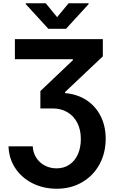

<svg xmlns="http://www.w3.org/2000/svg" viewBox="-20 -947 701 1177"><path d="M327.1 85Q372.6 85 406.2 61.8Q439.9 38.6 457.8 -2.2Q475.6 -43 475.6 -94.7Q475.6 -151.4 453.9 -193.8Q432.1 -236.3 393.1 -259.3Q354 -282.2 303.7 -282.2H227.5V-388.7L426.8 -578.1V-584H71.3V-707H610.4V-601.6L378.9 -382.8V-376Q453.1 -370.1 509.5 -333.5Q565.9 -296.9 596.9 -235.4Q627.9 -173.8 627.9 -96.7Q627.9 -8.8 589.6 61Q551.3 130.9 482.9 170.4Q414.6 210 328.1 210Q246.1 210 179.4 176.5Q112.8 143.1 73.7 84Q34.7 24.9 32.2 -49.8H180.7Q182.6 -10.7 202.4 20Q222.2 50.8 254.9 67.9Q287.6 85 327.1 85ZM330.1 -841.8 400.4 -926.8H523.4V-921.9L384.8 -770.5H276.4L137.7 -921.9V-926.8H260.7Z"/></svg>

Font: Pretendard
Style: Bold
Weight: 700
Designer: Base glyphs from Inter by Rasmus Andersson; Hangeul glyphs from Noto Sans CJK(Source Han Sans) by Jang Soo-young and Kan
Foundry: Kil Hyung-jin
Version: Version 1.309